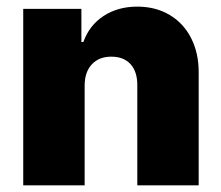

<svg xmlns="http://www.w3.org/2000/svg" viewBox="-20 -557 664 577"><path d="M234.4 0H49.8V-530.3H224.6V-430.7H230.5Q248 -480.5 291 -508.8Q334 -537.1 392.6 -537.1Q447.8 -537.1 490 -512Q532.2 -486.8 554.9 -441.4Q577.6 -396 577.1 -337.9V0H392.6V-299.8Q393.1 -340.8 372.6 -363.8Q352.1 -386.7 314.5 -386.7Q277.3 -386.7 255.9 -363.5Q234.4 -340.3 234.4 -299.8Z"/></svg>

Font: Pretendard Std Black
Style: Regular
Weight: 900
Designer: Base glyphs from Inter by Rasmus Andersson; Hangeul glyphs from Noto Sans CJK(Source Han Sans) by Jang Soo-young and Kan
Foundry: Kil Hyung-jin
Version: Version 1.309